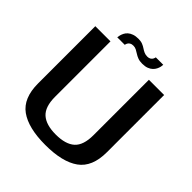

<svg xmlns="http://www.w3.org/2000/svg" viewBox="-215 -943 1092 1092"><g transform="rotate(45 331.0 -397.0)"><path d="M324 4Q461 4 531 -46.2Q601 -96.5 601 -214.5V-675H478.5V-229Q478.5 -148.5 440.5 -114.2Q402.5 -80 324 -80Q246 -80 207.8 -114.2Q169.5 -148.5 169.5 -229V-675H47.5V-214.5Q47.5 -96.5 117.2 -46.2Q187 4 324 4ZM386.5 -712.5Q409.5 -712.5 425 -718.5Q440.5 -724.5 450.5 -734Q460.5 -743.5 466 -754.5Q471.5 -765.5 473.8 -776Q476 -786.5 476 -793H416Q415.5 -787.5 411.8 -779.8Q408 -772 399.8 -766.8Q391.5 -761.5 379 -761.5Q364 -761.5 352.5 -766.8Q341 -772 330 -779.5Q319 -787 305.5 -792.5Q292 -798 272 -798Q249.5 -798 233.5 -792.2Q217.5 -786.5 207.2 -777.2Q197 -768 191.5 -757Q186 -746 183.5 -736Q181 -726 180.5 -718.5H241Q241.5 -724.5 245.2 -732Q249 -739.5 257.2 -744.8Q265.5 -750 279 -750Q292.5 -750 303.5 -744.2Q314.5 -738.5 325.8 -731Q337 -723.5 351.5 -718Q366 -712.5 386.5 -712.5Z"/></g></svg>

Font: Anybody Thin Medium
Style: Regular
Weight: 500
Version: Version 1.113;gftools[0.9.25]